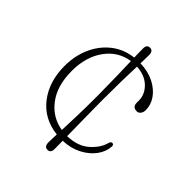

<svg xmlns="http://www.w3.org/2000/svg" viewBox="-173 -613 781 781"><g transform="rotate(45 217.5 -222.5)"><path d="M247.5 -227Q248 -159.5 248.8 -109.8Q249.5 -60 250 -24Q308.5 -25.5 343.5 -55.8Q378.5 -86 388.5 -122.5Q391.5 -134.5 399.5 -134.5Q405 -134.5 407 -130.5Q409 -126.5 408.5 -121.5Q406.5 -91 385.8 -63.2Q365 -35.5 330.2 -17.5Q295.5 0.5 250.5 2Q250.5 16 250.8 27.5Q251 39 251 49Q251 72 232.5 72Q214 72 214 47Q214 37.5 214.5 26Q215 14.5 215.5 1Q133.5 -8.5 87 -68.8Q40.5 -129 40.5 -218.5Q40.5 -277.5 62.2 -326Q84 -374.5 123.5 -405.5Q163 -436.5 217 -443Q216.5 -458.5 216.2 -471Q216 -483.5 216 -494Q216 -517 234 -517Q252.5 -517 252.5 -492.5Q252.5 -482.5 252.2 -470.8Q252 -459 251.5 -444.5Q297 -443 330.8 -425.8Q364.5 -408.5 383 -382Q401.5 -355.5 401.5 -325Q401.5 -312.5 395 -304Q388.5 -295.5 378.5 -295.5Q354 -295.5 354 -320.5V-332Q354 -368 326.2 -395Q298.5 -422 251 -425Q249.5 -390 248.5 -341.5Q247.5 -293 247.5 -227ZM75.5 -225.5Q75.5 -140.5 114.8 -88.5Q154 -36.5 217 -26.5Q218.5 -62 220 -111.2Q221.5 -160.5 221.5 -227Q221 -291.5 219.8 -339.8Q218.5 -388 217.5 -423.5Q153.5 -414 114.5 -359.8Q75.5 -305.5 75.5 -225.5Z"/></g></svg>

Font: Fraunces 72pt S100 Thin
Style: Regular
Weight: 100
Version: Version 1.000; ttfautohint (v1.8.3)